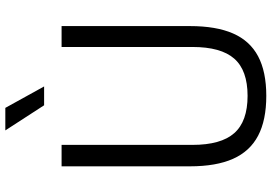

<svg xmlns="http://www.w3.org/2000/svg" viewBox="-166 -820 996 703"><g transform="rotate(-90 331.5 -468.0)"><path d="M332.5 9.5Q243.5 9.5 186.5 -20.5Q129.5 -50.5 102 -112.2Q74.5 -174 74.5 -270V-740H153V-261Q153 -156.5 196 -107.8Q239 -59 332.5 -59Q426 -59 468.8 -107.8Q511.5 -156.5 511.5 -261V-740H588V-270Q588 -174 561 -112.2Q534 -50.5 477.5 -20.5Q421 9.5 332.5 9.5ZM298 -804 206 -946H288.5L367 -804Z"/></g></svg>

Font: Encode Sans SemiCondensed
Style: Regular
Weight: 400
Width: 4
Designer: Multiple Designers
Foundry: Impallari Type
Version: Version 3.002